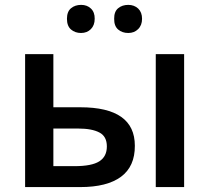

<svg xmlns="http://www.w3.org/2000/svg" viewBox="-20 -760 850 780"><path d="M728 0H612.8V-540H728ZM383.8 -221.7Q353.5 -237.8 297.9 -237.8H196.8V-85H283.2Q352.5 -85 383.3 -104.5Q414.1 -124 414.1 -165Q414.1 -206.1 383.8 -221.7ZM306.2 -324.2Q527.8 -324.2 527.8 -168Q528.3 -84 471.7 -42Q415 0 306.2 0H82V-540H196.8V-324.2ZM443.8 -683.6Q443.4 -712.9 460 -726.6Q476.6 -740.2 501 -740.2Q525.4 -740.2 541.5 -725.1Q557.1 -710 557.1 -683.6Q557.1 -657.2 541 -641.6Q525.4 -626 501 -626Q476.6 -626 460 -640.1Q443.4 -654.3 443.8 -683.6ZM364.7 -683.6Q364.7 -657.2 349.1 -641.6Q333.5 -626 309.1 -626Q285.2 -626 268.6 -640.1Q252 -654.3 252 -683.6Q252 -712.9 268.6 -726.6Q285.2 -740.2 309.6 -740.2Q334 -740.2 349.6 -725.1Q365.2 -710 364.7 -683.6Z"/></svg>

Font: OpenSans-Semibold
Style: Regular
Weight: 600
Foundry: Ascender Corporation
Version: Version 1.10